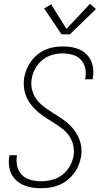

<svg xmlns="http://www.w3.org/2000/svg" viewBox="-20 -989 540 1017"><path d="M198 8Q174 8 150.5 4.5Q127 1 106 -8Q85 -17 68 -32Q51 -47 41 -67Q31 -87 28 -111Q25 -135 29 -159Q29 -161 29.5 -163Q30 -165 31 -167H70Q70 -165 69.5 -163.5Q69 -162 69 -161Q65 -132 72 -105.5Q79 -79 97.5 -61Q116 -43 143 -36Q170 -29 198 -29Q226 -29 255.5 -36.5Q285 -44 309.5 -62.5Q334 -81 349.5 -108.5Q365 -136 370 -164Q374 -192 368 -218.5Q362 -245 348 -266.5Q334 -288 314 -304Q294 -320 272 -334Q250 -348 228 -362Q206 -376 186 -392Q166 -408 149.5 -428Q133 -448 122 -471.5Q111 -495 107.5 -522Q104 -549 108 -577Q112 -600 121 -622Q130 -644 144.5 -664Q159 -684 178.5 -700Q198 -716 220 -725.5Q242 -735 265 -739Q288 -743 311 -743Q335 -743 358 -739.5Q381 -736 401 -727Q421 -718 437 -702.5Q453 -687 462 -667Q471 -647 473.5 -624Q476 -601 472 -577Q472 -575 471.5 -573Q471 -571 471 -569H431Q431 -570 431.5 -572Q432 -574 432 -575Q437 -603 431 -629Q425 -655 407.5 -673.5Q390 -692 364 -699Q338 -706 311 -706Q284 -706 255.5 -698Q227 -690 204 -671Q181 -652 166.5 -625.5Q152 -599 148 -571Q143 -544 149 -517.5Q155 -491 169 -469.5Q183 -448 203 -431.5Q223 -415 245 -401Q267 -387 289 -373Q311 -359 331 -343Q351 -327 367.5 -307Q384 -287 395 -263.5Q406 -240 410 -213Q414 -186 409 -158Q405 -135 395.5 -112Q386 -89 370.5 -69Q355 -49 335 -33.5Q315 -18 292 -8.5Q269 1 245 4.5Q221 8 198 8ZM306 -807 214 -944 251 -966 332 -836 457 -969 488 -941 350 -807Z"/></svg>

Font: Iosevka SS04 Extralight
Style: Italic
Weight: 200
Italic angle: -9°
Monospace: yes
Designer: Belleve Invis
Foundry: Belleve Invis
Version: Version 19.0.0; ttfautohint (v1.8.4)